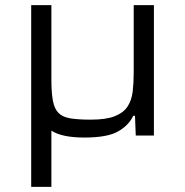

<svg xmlns="http://www.w3.org/2000/svg" viewBox="-20 -530 725 751"><path d="M102 201V-510H181V-219Q181 -167 187 -135.5Q193 -104 209 -88Q225 -72 255.5 -67Q286 -62 335 -62Q395 -62 429 -75.5Q463 -89 479 -113.5Q495 -138 499 -172Q503 -206 503 -248V-510H582V0H511L508 -77H501Q484 -40 442 -16Q400 8 310 8Q222 8 181 -19V201Z"/></svg>

Font: Saira Expanded
Style: Regular
Weight: 400
Width: 7
Designer: Hector Gatti with collaboration of the Omnibus-Type team
Foundry: Omnibus-Type
Version: Version 1.100; ttfautohint (v1.8.3)